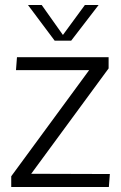

<svg xmlns="http://www.w3.org/2000/svg" viewBox="-20 -749 483 769"><path d="M25 -43 337 -468H44L48 -520H415V-475L105 -53L420 -52L416 0H25ZM199 -586 92 -729H147L232 -609L320 -729H375L265 -586Z"/></svg>

Font: Murecho Light
Style: Regular
Weight: 300
Designer: Neil Summerour
Foundry: Positype
Version: Version 1.010; ttfautohint (v1.8.3)